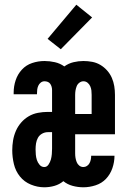

<svg xmlns="http://www.w3.org/2000/svg" viewBox="-20 -787 540 815"><path d="M168 8Q139 8 111 -3.5Q83 -15 64.5 -38Q46 -61 39 -90.5Q32 -120 32 -149Q32 -170 35.5 -191Q39 -212 47.5 -231.5Q56 -251 70 -267Q84 -283 102 -293.5Q120 -304 141 -308Q162 -312 183 -312H201V-405Q201 -412 199 -419Q197 -426 193 -431.5Q189 -437 182.5 -439.5Q176 -442 169 -442Q160 -442 153 -436.5Q146 -431 142.5 -423Q139 -415 138 -407Q137 -399 137 -390V-387H38V-394Q38 -421 46.5 -446.5Q55 -472 73 -491.5Q91 -511 116.5 -519.5Q142 -528 169 -528Q191 -528 213 -523Q235 -518 253 -505Q271 -518 292 -523Q313 -528 334 -528Q353 -528 371.5 -524.5Q390 -521 406 -511.5Q422 -502 434.5 -488Q447 -474 454.5 -457Q462 -440 465 -421.5Q468 -403 468 -384V-217H299V-136Q299 -126 300.5 -117Q302 -108 305.5 -99Q309 -90 316.5 -84Q324 -78 334 -78Q342 -78 349 -82.5Q356 -87 360 -94.5Q364 -102 365.5 -110Q367 -118 367 -126H466Q466 -99 457 -73Q448 -47 430 -28Q412 -9 386 -0.5Q360 8 334 8Q311 8 288.5 2Q266 -4 249 -18Q232 -4 211 2Q190 8 168 8ZM299 -303H369V-384Q369 -394 368 -403Q367 -412 363 -421Q359 -430 351.5 -436Q344 -442 334 -442Q325 -442 317 -436Q309 -430 305.5 -421Q302 -412 300.5 -403Q299 -394 299 -384ZM168 -78Q179 -78 186 -88.5Q193 -99 196 -110Q199 -121 200 -133Q201 -145 201 -156V-226H183Q170 -226 158.5 -219.5Q147 -213 141 -202Q135 -191 133 -178.5Q131 -166 131 -153Q131 -142 132 -130.5Q133 -119 136.5 -108Q140 -97 148 -87.5Q156 -78 168 -78ZM238 -578 182 -622 304 -767 371 -713Z"/></svg>

Font: Iosevka SS18 Semibold
Style: Regular
Weight: 600
Monospace: yes
Designer: Belleve Invis
Foundry: Belleve Invis
Version: Version 25.1.1; ttfautohint (v1.8.4)